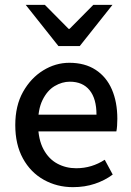

<svg xmlns="http://www.w3.org/2000/svg" viewBox="-20 -760 542 792"><path d="M281 12Q215 12 160.5 -18.5Q106 -49 74.5 -106.5Q43 -164 43 -244Q43 -324 75 -381Q107 -438 158 -469.5Q209 -501 266 -501Q330 -501 374.5 -472Q419 -443 441.5 -391Q464 -339 464 -270Q464 -255 463 -241Q462 -227 460 -218H118L117 -287H378Q378 -353 349.5 -388Q321 -423 268 -423Q236 -423 205.5 -405Q175 -387 155.5 -347.5Q136 -308 137 -245Q138 -184 159.5 -144Q181 -104 216.5 -85Q252 -66 294 -66Q327 -66 356.5 -75Q386 -84 412 -101L445 -40Q413 -16 371.5 -2Q330 12 281 12ZM221 -570 86 -740H165L263 -641H267L365 -740H444L309 -570Z"/></svg>

Font: Mada Medium
Style: Regular
Weight: 500
Designer: Khaled Hosny
Version: Version 1.5